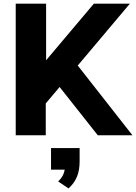

<svg xmlns="http://www.w3.org/2000/svg" viewBox="-20 -739 744 1049"><path d="M689.5 -718.8H492.7L231.9 -409.7V-718.8H65.9V0H230V-173.8L305.7 -263.7L514.2 0H703.6L404.8 -380.9ZM354.5 290.5C399.4 249.5 415 203.1 415 142.6V69.8H258.8V188H333.5C330.1 211.4 318.8 232.4 297.9 252.4Z"/></svg>

Font: Winston ExtraBold
Style: Regular
Weight: 800
Designer: Vernon Adams, Kim Jin-seong, David Berlow, Cristiano Sobral
Foundry: The Winston Project Authors
Version: Version 3.004